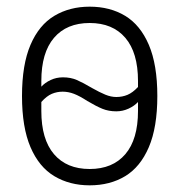

<svg xmlns="http://www.w3.org/2000/svg" viewBox="-20 -544 538 576"><path d="M249 12Q189 12 143 -15.5Q97 -43 71.5 -102.5Q46 -162 46 -256Q46 -350 71.5 -409.5Q97 -469 143 -496.5Q189 -524 249 -524Q310 -524 355.5 -496.5Q401 -469 426.5 -409.5Q452 -350 452 -256Q452 -162 426.5 -102.5Q401 -43 355.5 -15.5Q310 12 249 12ZM249 -37Q318 -37 356 -81.5Q394 -126 394 -211V-238Q383 -226 365.5 -218Q348 -210 329 -210Q306 -210 287.5 -217.5Q269 -225 242 -241Q219 -256 202 -262.5Q185 -269 168 -269Q151 -269 135.5 -262.5Q120 -256 104 -238V-211Q104 -126 142 -81.5Q180 -37 249 -37ZM104 -301V-284Q115 -296 132 -304Q149 -312 169 -312Q192 -312 210.5 -304Q229 -296 256 -280Q279 -267 296 -260Q313 -253 329 -253Q347 -253 362.5 -259.5Q378 -266 394 -283V-301Q394 -386 356 -430.5Q318 -475 249 -475Q180 -475 142 -430.5Q104 -386 104 -301Z"/></svg>

Font: IBM Plex Sans Condensed Light
Style: Regular
Weight: 300
Width: 3
Designer: Mike Abbink, Paul van der Laan, Pieter van Rosmalen
Foundry: Bold Monday
Version: Version 3.201